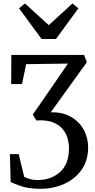

<svg xmlns="http://www.w3.org/2000/svg" viewBox="-20 -870 562 1134"><path d="M279.5 -206.5Q347.5 -209 397.2 -181Q447 -153 473.8 -105Q500.5 -57 500.5 0.5Q500.5 78.5 461.8 133Q423 187.5 359.2 216.2Q295.5 245 219.5 245Q148 245 103.8 229.2Q59.5 213.5 43 205.5L38.5 40.5H90.5L123 174.5Q138 182.5 157.5 188Q177 193.5 200 193.5Q282 193.5 334.8 146Q387.5 98.5 387.5 4.5Q387.5 -22 379.5 -51.8Q371.5 -81.5 350.5 -107.2Q329.5 -133 291.8 -147.8Q254 -162.5 195 -158.5L173.5 -193L299 -374.5L381 -494.5L134.5 -491L110 -373.5H46L47 -545.5H476.5L493 -502.5ZM127.5 -849.5 268 -721.5 408 -849.5 443 -821 310.5 -639.5H225.5L92.5 -821Z"/></svg>

Font: Merriweather Text
Style: Regular
Weight: 400
Designer: Eben Sorkin
Foundry: Eben Sorkin
Version: Version 2.100; ttfautohint (v1.7.19-72a1) -l 8 -r 50 -G 200 